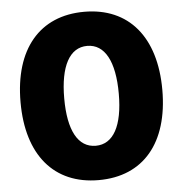

<svg xmlns="http://www.w3.org/2000/svg" viewBox="-53 -788 809 849"><g transform="rotate(-5 351.5 -363.5)"><path d="M351.6 9.8C550.3 9.8 666 -128.4 666 -363.3C666 -598.1 549.3 -737.3 351.6 -737.3C153.3 -737.3 36.6 -598.6 36.6 -363.3C36.6 -128.4 153.3 9.8 351.6 9.8ZM351.6 -142.6C272.9 -142.6 230.5 -220.7 230.5 -363.3C230.5 -506.3 273.4 -585.9 351.6 -585.9C429.7 -585.9 472.7 -506.8 472.7 -363.3C472.7 -220.7 429.7 -142.6 351.6 -142.6Z"/></g></svg>

Font: Raveo ExtraBold
Style: Regular
Weight: 800
Designer: Jakub Foglar, Rasmus Andersson (Inter)
Foundry: Jakubfoglar.com
Version: Version 1.100;Glyphs 3.2.3 (3260)